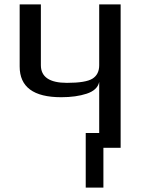

<svg xmlns="http://www.w3.org/2000/svg" viewBox="-20 -669 650 869"><path d="M448 180H368V-67H429V-298Q421 -261 372.5 -245Q324 -229 257 -229Q69 -229 69 -368V-649H165V-374Q165 -294 283 -294Q368 -294 398.5 -313Q429 -332 429 -374V-649H526V0H448Z"/></svg>

Font: Play
Style: Regular
Weight: 400
Designer: Jonas Hecksher
Foundry: Jonas Hecksher, Playtypeª, e-types AS
Version: Version 1.002